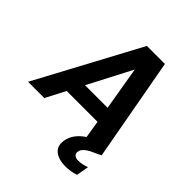

<svg xmlns="http://www.w3.org/2000/svg" viewBox="-268 -856 1227 1227"><g transform="rotate(45 345.0 -242.5)"><path d="M349 -699H512L639 0L588 24Q521 53 515 89Q511 108 522.5 119Q534 130 558 130Q589 130 631 115L616 199Q571 214 524 214Q464 214 428.5 186Q393 158 403 101Q415 34 488 -15L469 -133H190L121 0H-26ZM451 -242 401 -538 247 -242Z"/></g></svg>

Font: Poppins SemiBold
Style: Italic
Weight: 600
Italic angle: -10°
Designer: Ninad Kale (Devanagari), Jonny Pinhorn (Latin)
Foundry: Indian Type Foundry
Version: Version 3.200;PS 1.000;hotconv 16.6.54;makeotf.lib2.5.65590